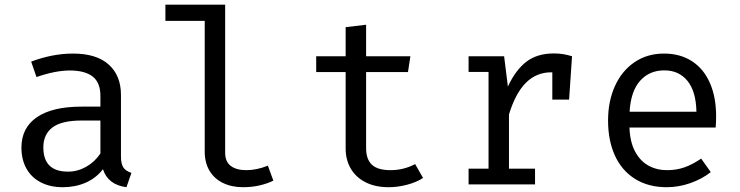

<svg xmlns="http://www.w3.org/2000/svg" viewBox="-20 -777 3117 809"><path d="M489.7 -117.9Q489.7 -86.2 500 -71Q510.3 -55.9 533.8 -48.7L512.8 11.8Q434.9 1.5 413.8 -64.1Q385.1 -26.7 341.3 -7.4Q297.4 11.8 244.6 11.8Q191.3 11.8 151.8 -8.7Q112.3 -29.2 91.3 -66.9Q70.3 -104.6 70.3 -154.9Q70.3 -238.5 135.4 -283.1Q200.5 -327.7 323.6 -327.7H403.1V-372.8Q403.1 -429.2 370.3 -454.6Q337.4 -480 274.4 -480Q213.3 -480 133.8 -452.3L111.3 -517.4Q201.5 -551.3 287.7 -551.3Q386.7 -551.3 438.2 -504.9Q489.7 -458.5 489.7 -376.9ZM403.1 -130.3V-269.2H325.1Q239.5 -269.2 201 -240Q162.6 -210.8 162.6 -155.9Q162.6 -53.8 266.7 -53.8Q306.7 -53.8 342.8 -74.1Q379 -94.4 403.1 -130.3Z M928.7 -133.3Q928.7 -95.4 952.6 -77.7Q976.4 -60 1017.9 -60Q1061.5 -60 1108.7 -79L1131.8 -15.9Q1107.2 -3.6 1074.4 4.1Q1041.5 11.8 1003.6 11.8Q955.9 11.8 919.2 -6.2Q882.6 -24.1 862.6 -57.9Q842.6 -91.8 842.6 -137.9V-689.2H676.9V-757.4H928.7Z M1762.6 -27.2Q1735.4 -9.2 1695.6 1.3Q1655.9 11.8 1617.9 11.8Q1561 11.8 1520.3 -9Q1479.5 -29.7 1457.9 -66.7Q1436.4 -103.6 1436.4 -151.3V-473.3H1312.3V-540H1436.4V-662.6L1522.6 -672.8V-540H1709.2L1699 -473.3H1522.6V-152.3Q1522.6 -106.2 1546.9 -83.1Q1571.3 -60 1625.6 -60Q1680.5 -60 1729.2 -85.6Z M2390.3 -540 2377.9 -357.4H2307.2V-472.3H2302.6Q2240 -472.3 2195.9 -428.2Q2151.8 -384.1 2124.6 -294.9V-66.2H2234.4V0H1954.4V-66.2H2038.5V-473.8H1954.4V-540H2104.1L2120 -412.3Q2152.8 -482.6 2198.2 -517.2Q2243.6 -551.8 2313.8 -551.8Q2334.9 -551.8 2352.3 -549Q2369.7 -546.2 2390.3 -540Z M2632.3 -239.5Q2634.4 -179 2655.9 -138.7Q2677.4 -98.5 2712.3 -79.2Q2747.2 -60 2790.3 -60Q2830.3 -60 2863.8 -71.8Q2897.4 -83.6 2934.4 -108.7L2974.9 -51.8Q2936.9 -22.1 2887.9 -5.1Q2839 11.8 2789.2 11.8Q2711.8 11.8 2655.9 -23.1Q2600 -57.9 2571 -121.5Q2542.1 -185.1 2542.1 -269.2Q2542.1 -350.8 2571.3 -414.9Q2600.5 -479 2653.8 -515.1Q2707.2 -551.3 2777.9 -551.3Q2845.6 -551.3 2895.1 -519.5Q2944.6 -487.7 2971 -427.9Q2997.4 -368.2 2997.4 -286.7Q2997.4 -263.1 2995.4 -239.5ZM2632.8 -306.2H2914.4Q2912.8 -391.3 2876.9 -435.9Q2841 -480.5 2779 -480.5Q2716.4 -480.5 2677.2 -436.7Q2637.9 -392.8 2632.8 -306.2Z"/></svg>

Font: Fira Code
Style: Regular
Weight: 400
Designer: Carrois Corporate, Edenspiekermann AG, Nikita Prokopov
Foundry: Carrois Corporate, Edenspiekermann AG, Nikita Prokopov
Version: Version 5.002